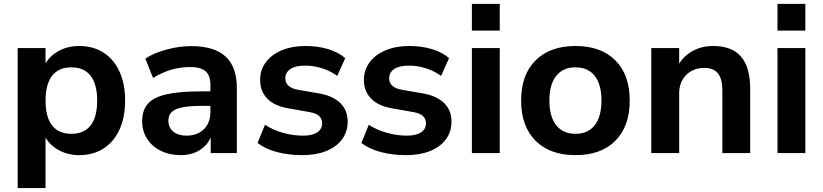

<svg xmlns="http://www.w3.org/2000/svg" viewBox="-20 -786 4226 986"><path d="M622.6 -269.5Q622.6 -184.8 593.9 -121.2Q565.2 -57.6 511.8 -23.4Q458.5 10.7 387.2 10.7Q321 10.7 270.1 -21.9Q219.2 -54.4 200 -109.4L213.9 -107.2V179.7H70.8V-539.1H213.9V-429.7H200Q218.8 -484.6 269.3 -517.2Q319.8 -549.8 387.2 -549.8Q458.5 -549.8 511.8 -515.6Q565.2 -481.4 593.9 -417.8Q622.6 -354.2 622.6 -269.5ZM213.9 -269.5Q213.9 -184.8 247.6 -141.8Q281.2 -98.9 346.4 -98.9Q411.6 -98.9 445.3 -141.8Q479 -184.8 479 -269.5Q479 -353.5 445.3 -396.9Q411.6 -440.2 346.4 -440.2Q281.2 -440.2 247.6 -396.9Q213.9 -353.5 213.9 -269.5Z M710 -162.8Q710 -219.5 739.1 -252.9Q768.3 -286.4 834.8 -301.6Q901.4 -316.9 1016.4 -316.9H1078.4V-242.4H1017.3Q953.1 -242.4 915.6 -234.6Q878.2 -226.8 861.5 -210.4Q844.7 -194.1 844.7 -166Q844.7 -130.6 870 -110Q895.3 -89.4 938.2 -89.4Q974.4 -89.4 1002.3 -104.2Q1030.3 -119.1 1045.4 -146.6Q1060.5 -174.1 1060.5 -209.2V-349.1Q1060.5 -397.9 1036.1 -419.8Q1011.7 -441.7 955.8 -441.7Q906 -441.7 858.2 -427.5Q810.3 -413.3 766.1 -385.7L726.3 -484.9Q768.3 -513.2 833.7 -531.1Q899.2 -549.1 962.4 -549.1Q1080.3 -549.1 1138.3 -495.8Q1196.3 -442.6 1196.3 -333.7V0H1062V-111.6H1072.3Q1059.8 -54.9 1016 -22.1Q972.2 10.7 908 10.7Q851.1 10.7 805.8 -11.6Q760.5 -33.9 735.2 -73.6Q710 -113.3 710 -162.8Z M1302.7 -51.8 1340.8 -145.3Q1380.6 -118.7 1433.1 -104Q1485.6 -89.4 1537.1 -89.4Q1583.7 -89.4 1609 -106.1Q1634.3 -122.8 1634.3 -153.1Q1634.3 -176 1618.7 -190.3Q1603 -204.6 1569.3 -210.4L1458.7 -230Q1388.7 -242.2 1352.2 -279.9Q1315.7 -317.6 1315.7 -376.5Q1315.7 -426.8 1345.2 -466.4Q1374.8 -506.1 1427.7 -528Q1480.7 -549.8 1548.1 -549.8Q1613 -549.8 1665.8 -533.6Q1718.5 -517.3 1752.9 -487.5L1711.9 -396.2Q1677.2 -421.6 1634.2 -435.3Q1591.1 -449 1546.6 -449Q1497.3 -449 1471.3 -431.6Q1445.3 -414.3 1445.3 -382.6Q1445.3 -360.8 1461.2 -345.9Q1477.1 -331.1 1508.3 -325.4L1617.4 -306.6Q1689.7 -293.9 1727.5 -256.8Q1765.4 -219.7 1765.4 -161.6Q1765.4 -109.6 1736.8 -70.7Q1708.3 -31.7 1655.6 -10.5Q1603 10.7 1533.7 10.7Q1460.7 10.7 1401.2 -5.4Q1341.8 -21.5 1302.7 -51.8Z M1835.9 -51.8 1874 -145.3Q1913.8 -118.7 1966.3 -104Q2018.8 -89.4 2070.3 -89.4Q2116.9 -89.4 2142.2 -106.1Q2167.5 -122.8 2167.5 -153.1Q2167.5 -176 2151.9 -190.3Q2136.2 -204.6 2102.5 -210.4L1991.9 -230Q1921.9 -242.2 1885.4 -279.9Q1848.9 -317.6 1848.9 -376.5Q1848.9 -426.8 1878.4 -466.4Q1908 -506.1 1960.9 -528Q2013.9 -549.8 2081.3 -549.8Q2146.2 -549.8 2199 -533.6Q2251.7 -517.3 2286.1 -487.5L2245.1 -396.2Q2210.4 -421.6 2167.4 -435.3Q2124.3 -449 2079.8 -449Q2030.5 -449 2004.5 -431.6Q1978.5 -414.3 1978.5 -382.6Q1978.5 -360.8 1994.4 -345.9Q2010.3 -331.1 2041.5 -325.4L2150.6 -306.6Q2222.9 -293.9 2260.7 -256.8Q2298.6 -219.7 2298.6 -161.6Q2298.6 -109.6 2270 -70.7Q2241.5 -31.7 2188.8 -10.5Q2136.2 10.7 2066.9 10.7Q1993.9 10.7 1934.4 -5.4Q1875 -21.5 1835.9 -51.8Z M2403.3 -766.1H2546.4V-628.9H2403.3ZM2403.3 -539.1H2546.4V0H2403.3Z M2656.2 -269.8Q2656.2 -401.9 2730.2 -475.8Q2804.1 -549.8 2935.8 -549.8Q3066.8 -549.8 3140.3 -475.8Q3213.9 -401.9 3213.9 -269.8Q3213.9 -137.5 3140.3 -63.4Q3066.8 10.7 2935.8 10.7Q2804.1 10.7 2730.2 -63.4Q2656.2 -137.5 2656.2 -269.8ZM3068.8 -270Q3068.8 -352.1 3034.3 -396.1Q2999.8 -440.2 2935.4 -440.2Q2871.1 -440.2 2836.2 -396.1Q2801.3 -352.1 2801.3 -270Q2801.3 -187.3 2836.2 -143.1Q2871.1 -98.9 2935.4 -98.9Q2999.8 -98.9 3034.3 -143.1Q3068.8 -187.3 3068.8 -270Z M3324.7 -539.1H3467.8V-436.8H3455.6Q3480.2 -490 3529.4 -519.9Q3578.6 -549.8 3642.3 -549.8Q3738.5 -549.8 3785.5 -495.2Q3832.5 -440.7 3832.5 -328.6V0H3689.5V-322.5Q3689.5 -381.3 3666.9 -409.3Q3644.3 -437.3 3597.2 -437.3Q3539.8 -437.3 3503.8 -400.9Q3467.8 -364.5 3467.8 -305.9V0H3324.7Z M3972.7 -766.1H4115.7V-628.9H3972.7ZM3972.7 -539.1H4115.7V0H3972.7Z"/></svg>

Font: Min Sans VF VF
Style: Regular
Weight: 400
Designer: Jinseong-Kim, NotoSansCJK, Nunito
Foundry: Jinseong-Kim
Version: Version 1.420;Glyphs 3.1.2 (3151)